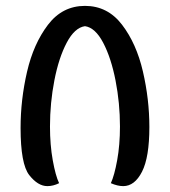

<svg xmlns="http://www.w3.org/2000/svg" viewBox="-20 -633 578 653"><path d="M50 -198Q50 -294 72 -389Q94 -484 143 -548.5Q192 -613 269 -613Q346 -613 395 -549Q444 -485 466 -390Q488 -295 488 -201Q488 -98 463 -49Q438 0 399 0Q380 0 357 -10Q369 -36 378.5 -88Q388 -140 388 -203Q388 -282 373 -359Q358 -436 331 -487.5Q304 -539 269 -544Q234 -539 207 -488Q180 -437 165 -360Q150 -283 150 -203Q150 -140 159.5 -87.5Q169 -35 181 -10Q161 0 141 0Q109 0 79.5 -37.5Q50 -75 50 -198Z"/></svg>

Font: El Messiri Medium
Style: Regular
Weight: 500
Designer: Mohamed Gaber
Foundry: Kief Type Foundry
Version: Version 2.007